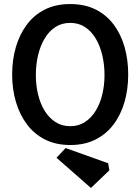

<svg xmlns="http://www.w3.org/2000/svg" viewBox="-20 -712 693 948"><path d="M327 4Q256 4 202.5 -23Q149 -50 113 -98Q77 -146 58.5 -209Q40 -272 40 -344Q40 -417 58.5 -480Q77 -543 113 -591Q149 -639 202.5 -665.5Q256 -692 327 -692Q398 -692 451.5 -665.5Q505 -639 541 -591Q577 -543 595 -480Q613 -417 613 -344Q613 -272 595 -209Q577 -146 541 -98Q505 -50 451.5 -23Q398 4 327 4ZM429 216 259 67 304 19 514 94 520 129ZM327 -89Q368 -89 399.5 -109.5Q431 -130 452.5 -165Q474 -200 485 -245.5Q496 -291 496 -342Q496 -393 485 -439.5Q474 -486 452.5 -522Q431 -558 399.5 -578.5Q368 -599 327 -599Q285 -599 253.5 -578.5Q222 -558 200.5 -522Q179 -486 168 -439.5Q157 -393 157 -342Q157 -291 168 -245.5Q179 -200 200.5 -165Q222 -130 253.5 -109.5Q285 -89 327 -89Z"/></svg>

Font: Kreon Medium
Style: Regular
Weight: 500
Version: Version 2.002